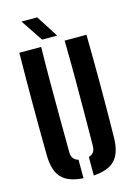

<svg xmlns="http://www.w3.org/2000/svg" viewBox="-143 -1046 784 1126"><g transform="rotate(-15 249.0 -483.0)"><path d="M45.5 -175.5Q43.5 -331 43.5 -488Q43.5 -645 45.5 -800H178Q176 -696.5 175.8 -588.5Q175.5 -480.5 176.2 -372.2Q177 -264 177.5 -160.5Q177.5 -137.5 187.8 -123.8Q198 -110 218.5 -104V8Q127.5 2.5 87.2 -40.8Q47 -84 45.5 -175.5ZM281 8V-104Q301 -110 310.8 -124Q320.5 -138 320.5 -160.5Q321.5 -264 322.2 -372.2Q323 -480.5 322.8 -588.5Q322.5 -696.5 320.5 -800H453Q455.5 -645 455.5 -488Q455.5 -331 453 -175.5Q451.5 -84 411.5 -40.8Q371.5 2.5 281 8ZM194.5 -840 105 -973.5H200.5L286 -840Z"/></g></svg>

Font: Big Shoulders Stencil Text Thin ExtraBold
Style: Regular
Weight: 800
Version: Version 2.001